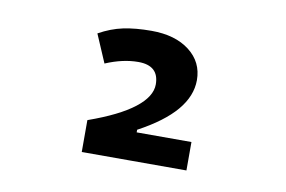

<svg xmlns="http://www.w3.org/2000/svg" viewBox="-46 -775 678 455"><g transform="rotate(10 293.0 -547.0)"><path d="M172.9 -391.6V-468.3Q245.6 -494.1 281.7 -522.2Q317.9 -550.3 317.9 -579.6Q317.9 -625 268.1 -625Q231 -625 189.5 -607.4L160.6 -674.8Q189.5 -690.9 218.5 -697Q247.6 -703.1 286.1 -703.1Q343.3 -703.1 377.7 -676.5Q412.1 -649.9 412.1 -606.4Q412.1 -568.4 382.6 -533.4Q353 -498.5 293 -466.3V-391.6ZM185.5 -391.6V-460H424.8V-391.6Z"/></g></svg>

Font: Cascadia Mono
Style: Regular
Weight: 400
Monospace: yes
Designer: Aaron Bell
Foundry: Saja Typeworks
Version: Version 2102.003